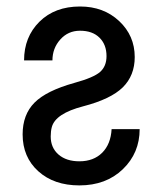

<svg xmlns="http://www.w3.org/2000/svg" viewBox="-20 -558 496 588"><path d="M135.3 -140.1Q135.3 -105.5 159.2 -84.7Q183.1 -64 223.1 -64Q266.6 -64 293 -90.3Q319.3 -116.7 321.8 -162.6H407.7Q407.7 -89.4 356.2 -39.8Q304.7 9.8 223.1 9.8Q145.5 9.8 97.4 -33.4Q49.3 -76.7 49.3 -146.5Q49.3 -207 85.7 -243.7Q122.1 -280.3 208 -304.2Q266.6 -320.3 286.4 -337.6Q306.2 -355 306.2 -386.2Q306.2 -421.4 284.7 -442.6Q263.2 -463.9 225.1 -463.9Q188.5 -463.9 164.6 -437Q140.6 -410.2 140.6 -373H53.7Q53.7 -444.8 100.8 -491.5Q147.9 -538.1 225.1 -538.1Q297.4 -538.1 345 -493.4Q392.6 -448.7 392.6 -383.3Q392.6 -326.7 356 -290.5Q319.3 -254.4 234.6 -232.4Q149.9 -210.4 138.7 -168.9Q135.3 -156.2 135.3 -140.1Z"/></svg>

Font: Roboto Condensed
Style: Regular
Weight: 400
Designer: Google
Version: Version 2.001047; 2015